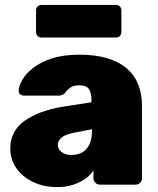

<svg xmlns="http://www.w3.org/2000/svg" viewBox="-20 -753 646 783"><path d="M213 10Q158 10 114.5 -11Q71 -32 46.5 -67.5Q22 -103 22 -147Q22 -219 80.5 -260.5Q139 -302 237 -318L353 -336V-343Q353 -374 343 -389.5Q333 -405 303 -405Q282 -405 269 -397Q256 -389 245 -374Q235 -363 219 -363H78Q68 -363 61.5 -369Q55 -375 56 -385Q57 -403 71 -427.5Q85 -452 114.5 -475.5Q144 -499 191 -514.5Q238 -530 304 -530Q371 -530 419 -515Q467 -500 498 -473Q529 -446 544 -407.5Q559 -369 559 -322V-26Q559 -15 551.5 -7.5Q544 0 533 0H388Q377 0 369 -7.5Q361 -15 361 -26V-58Q348 -38 326.5 -23Q305 -8 276.5 1Q248 10 213 10ZM271 -121Q296 -121 315 -131.5Q334 -142 344.5 -164Q355 -186 355 -219V-226L283 -212Q246 -205 231 -192Q216 -179 216 -162Q216 -150 223 -141Q230 -132 242.5 -126.5Q255 -121 271 -121ZM150 -600Q139 -600 133 -606.5Q127 -613 127 -623V-710Q127 -720 133 -726.5Q139 -733 150 -733H453Q463 -733 469 -726.5Q475 -720 475 -710V-623Q475 -613 469 -606.5Q463 -600 453 -600Z"/></svg>

Font: Rubik ExtraBold
Style: Regular
Weight: 800
Designer: Hubert and Fischer
Foundry: Hubert and Fischer
Version: Version 2.300;gftools[0.9.30]